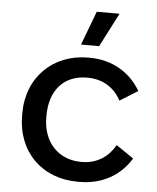

<svg xmlns="http://www.w3.org/2000/svg" viewBox="-53 -771 674 823"><g transform="rotate(5 284.5 -359.5)"><path d="M353 -580 428 -726H330L275 -580ZM312 7H319C420 7 496 -40 540 -113L465 -164C438 -116 391 -79 322 -79H319C222 -79 154 -149 154 -256V-264C154 -374 215 -441 313 -441H315C382 -441 431 -409 460 -355L537 -403C494 -477 418 -527 316 -527H310C160 -527 50 -420 50 -266V-255C50 -100 157 7 312 7Z"/></g></svg>

Font: Fixel Display Medium
Style: Regular
Weight: 500
Designer: AlfaBravo + MacPaw
Foundry: Kyrylo Tkachov, Marchela Mozhyna, Serhii Makarenko, Maria Weinstein, Zakhar Kryvoshyya
Version: Version 1.211